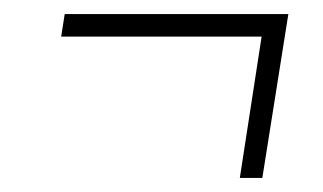

<svg xmlns="http://www.w3.org/2000/svg" viewBox="-20 -429 459 273"><path d="M67 -377 72 -409H390L353 -176H321L352 -377Z"/></svg>

Font: Georama ExtraLight
Style: Italic
Weight: 200
Italic angle: -9°
Designer: Jean-Baptiste Levee
Foundry: Production Type
Version: Version 1.000